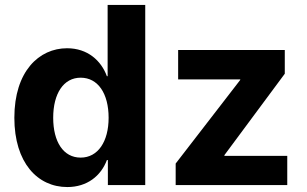

<svg xmlns="http://www.w3.org/2000/svg" viewBox="-20 -748 1241 776"><path d="M252 8C332 8 388 -37 412 -101H416V0H567V-728H415V-440H412C389 -503 334 -553 251 -553C138 -553 38 -460 38 -272C38 -90 132 8 252 8ZM195 -272C195 -370 237 -434 306 -434C376 -434 419 -370 419 -272C419 -176 376 -111 306 -111C236 -111 195 -175 195 -272ZM690 0H1141V-118H887V-121L1131 -450V-546H700V-427H951V-425L690 -87Z"/></svg>

Font: Wafeq
Style: Bold
Weight: 700
Designer: Rasmus Andersson & Azza Alameddine
Foundry: Google & TypeTogether
Version: Version 3.000;FEAKit 1.0